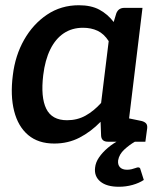

<svg xmlns="http://www.w3.org/2000/svg" viewBox="-20 -541 622 733"><path d="M187 7Q126 7 87.5 -25.5Q49 -58 34 -117Q19 -176 29 -254Q38 -329 72 -389Q106 -449 159.5 -485Q213 -521 281 -521Q328 -521 359.5 -504Q391 -487 414 -457L424 -490Q432 -511 455 -511H524L462 0H392Q368 0 366 -22L364 -76Q327 -38 283.5 -15.5Q240 7 187 7ZM236 -82Q275 -82 306.5 -99.5Q338 -117 366 -148L395 -384Q377 -412 352.5 -423.5Q328 -435 297 -435Q255 -435 223.5 -414Q192 -393 172 -352.5Q152 -312 145 -254Q135 -170 156.5 -126Q178 -82 236 -82ZM435 0 458 -92 521 -79Q532 -76 537.5 -70Q543 -64 542 -52L535 0ZM507 98Q515 98 516 105L529 146Q511 158 486 165Q461 172 434 172Q387 172 363 152Q339 132 343 99Q345 79 358 60Q371 41 391.5 23.5Q412 6 438 -7L495 0Q474 12 454.5 30Q435 48 431 71Q429 88 438 97.5Q447 107 465 107Q474 107 482.5 105Q491 103 497.5 100.5Q504 98 507 98Z"/></svg>

Font: Aleo SemiBold
Style: Italic
Weight: 600
Italic angle: -7°
Designer: Alessio Laiso
Foundry: Alessio Laiso
Version: Version 2.001;gftools[0.9.29]